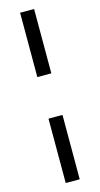

<svg xmlns="http://www.w3.org/2000/svg" viewBox="-134 -737 496 954"><g transform="rotate(-15 114.0 -260.0)"><path d="M150 178H78V-153H150ZM150 -367H78V-698H150Z"/></g></svg>

Font: Hind Kochi
Style: Regular
Weight: 400
Designer: Dhruvi Tolia
Foundry: Indian Type Foundry
Version: Version 0.702;PS 1.0;hotconv 1.0.81;makeotf.lib2.5.63406